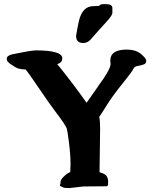

<svg xmlns="http://www.w3.org/2000/svg" viewBox="-20 -909 747 941"><path d="M501 -888.7Q530.8 -888.7 530.8 -869.1V-846.2Q530.8 -833 499.5 -799.6Q468.3 -766.1 422.9 -713.9Q408.2 -698.2 387.7 -698.2Q353 -698.2 353 -732.9Q353 -733.4 353 -733.9V-734.4Q358.9 -770 366.7 -806.2Q383.8 -878.9 438 -878.9Q438 -878.9 438.5 -878.9Q457 -878.9 465.3 -879.9Q470.7 -888.7 486.3 -888.7ZM167.5 -481.4Q118.2 -554.2 105.5 -568.4Q71.8 -569.3 55.9 -579.3Q40 -589.4 32.2 -594.5Q24.4 -599.6 18.8 -606Q13.2 -612.3 13.2 -621.6Q13.2 -637.2 43.5 -643.6Q132.8 -662.1 155.8 -662.1Q285.2 -662.1 285.2 -623.5V-623Q285.2 -601.6 260.7 -594.7Q334 -504.9 404.3 -405.3L461.9 -487.3V-487.8Q521.5 -567.9 522 -595.7L520.5 -612.3V-613.3Q521.5 -666 601.1 -666Q645 -666 670.9 -644.5Q696.8 -623 696.8 -610.8Q696.8 -598.6 686 -593.8Q675.3 -588.9 656.7 -586.2Q638.2 -583.5 634 -572Q629.9 -560.5 581.3 -500.5Q532.7 -440.4 506.1 -397.7Q479.5 -355 466.3 -335.9Q470.7 -317.4 470.7 -276.9L467.8 -64.9Q497.1 -56.6 503.4 -44.9Q509.8 -33.2 509.8 -24.4V-4.4Q509.8 -1 504.9 3.9Q447.3 4.4 388.7 4.9L320.3 12.7Q293.9 12.7 289.1 9.3Q284.2 5.9 279.1 4.6Q273.9 3.4 273.9 -0.2Q273.9 -3.9 275.4 -7.1Q276.9 -10.3 276.9 -19.3Q276.9 -28.3 293.7 -44.7Q310.5 -61 324.2 -65.4L325.7 -104Q325.7 -150.4 318.1 -210Q310.5 -269.5 307.6 -278.3Q301.3 -296.9 248.5 -366.2Q220.2 -403.3 167.5 -481.4Z"/></svg>

Font: Drukaatie burti
Style: Bold
Weight: 700
Version: Version 0.14